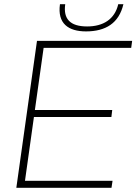

<svg xmlns="http://www.w3.org/2000/svg" viewBox="-20 -891 647 911"><path d="M57.5 0H509L514 -33H98.5L141 -336H508.5L512.5 -369H145.5L187 -664H602.5L607 -697H155.5ZM264.5 -871C251.5 -779.5 304.5 -742 388 -742C482 -742 544.5 -781.5 565.5 -871H541C524.5 -799.5 469.5 -765.5 393.5 -765.5C312.5 -765.5 279.5 -801.5 289.5 -871Z"/></svg>

Font: HK Grotesk ExtraLight
Style: Italic
Weight: 200
Italic angle: -16°
Designer: Alfredo Marco Pradil
Foundry: Hanken Design Co.
Version: Version 3.001;FEAKit 1.0